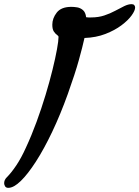

<svg xmlns="http://www.w3.org/2000/svg" viewBox="-219 -384 671 925"><path d="M-179 521Q-190 521 -194.5 513.5Q-199 506 -199 499Q-199 483 -187 471Q-164 448 -140 412Q-116 376 -94 327Q-67 269 -43 203.5Q-19 138 0.5 73.5Q20 9 34 -48Q48 -105 55.5 -146.5Q63 -188 63 -206Q63 -211 55.5 -216Q48 -221 40.5 -232Q33 -243 33 -265Q33 -296 54.5 -323.5Q76 -351 125 -351Q138 -351 153 -348.5Q168 -346 180.5 -335.5Q193 -325 196 -301Q201 -300 207 -300Q213 -300 220 -300Q255 -300 283.5 -309.5Q312 -319 336 -332Q360 -345 379.5 -354.5Q399 -364 415 -364Q424 -364 428 -359Q432 -354 432 -348Q432 -333 415 -309.5Q398 -286 366 -262Q334 -238 289 -220.5Q244 -203 188 -201Q179 -160 161 -95Q143 -30 108 68Q72 168 32.5 251Q-7 334 -46 394.5Q-85 455 -119 488Q-153 521 -179 521Z"/></svg>

Font: Solitreo
Style: Regular
Weight: 400
Designer: Nathan Gross, Bryan Kirschen, Binghamton University
Foundry: Eli Heuer
Version: Version 1.100; ttfautohint (v1.8.4.7-5d5b)